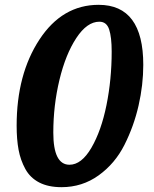

<svg xmlns="http://www.w3.org/2000/svg" viewBox="-20 -770 638 796"><path d="M49 -249Q49 -462 143.5 -606Q238 -750 389 -750Q574 -750 574 -501Q574 -418 554.5 -332.5Q535 -247 496 -169.5Q457 -92 389 -43Q321 6 235 6Q180 6 142.5 -13.5Q105 -33 85 -69.5Q65 -106 57 -149Q49 -192 49 -249ZM201 -220Q201 -87 268 -87Q318 -87 359 -157.5Q400 -228 421.5 -334.5Q443 -441 443 -556Q443 -616 432.5 -648Q422 -680 392 -680Q341 -680 296.5 -612.5Q252 -545 226.5 -439Q201 -333 201 -220Z"/></svg>

Font: Lobster Two
Style: Bold Italic
Weight: 700
Designer: Pablo Impallari
Foundry: Pablo Impallari. www.impallari.com
Version: Version 1.006